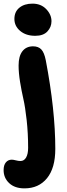

<svg xmlns="http://www.w3.org/2000/svg" viewBox="-55 -745 367 1052"><path d="M138.2 -548.8Q87.4 -548.8 55.7 -575.4Q23.9 -602.1 23.9 -641.1Q23.9 -680.7 51.3 -702.9Q78.6 -725.1 123 -725.1Q169.4 -725.1 198.2 -695.1Q227.1 -665 227.1 -628.9Q227.1 -596.7 204.8 -572.8Q182.6 -548.8 138.2 -548.8ZM79.1 287.1Q25.9 287.1 -4.6 258.5Q-35.2 230 -35.2 187Q-35.2 159.7 -22.9 144.8Q-10.7 129.9 9.8 129.9Q17.6 129.9 31.7 133.5Q45.9 137.2 57.1 137.2Q77.1 137.2 88.1 117.9Q99.1 98.6 99.1 64.9Q99.1 -14.6 91.1 -87.2Q83 -159.7 73 -203.1Q63 -246.6 54.9 -296.4Q46.9 -346.2 46.9 -386.2Q46.9 -437.5 67.9 -464.4Q88.9 -491.2 126 -491.2Q155.3 -491.2 171.4 -474.1Q187.5 -457 195.8 -415Q248 -141.6 248 70.8Q248 175.8 202.6 231.4Q157.2 287.1 79.1 287.1Z"/></svg>

Font: Shantell Sans Bouncy
Style: Bold
Weight: 700
Designer: Stephen Nixon, Anya Danilova, Shantell Martin
Foundry: Arrow Type
Version: Version 1.006;[9816181b4]